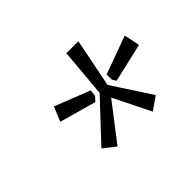

<svg xmlns="http://www.w3.org/2000/svg" viewBox="-76 -831 600 600"><g transform="rotate(-45 224.0 -531.0)"><path d="M274 -530 358 -401 315 -371 254 -494 160 -372 120 -403 239 -530 253 -691H306ZM225 -555 222 -533 209 -519 88 -553 108 -601ZM432 -549 303 -519 295 -533V-555L421 -601Z"/></g></svg>

Font: Exo 2.0
Style: Italic
Weight: 400
Italic angle: -8°
Designer: Natanael Gama
Version: Version 1.001;PS 001.001;hotconv 1.0.70;makeotf.lib2.5.58329